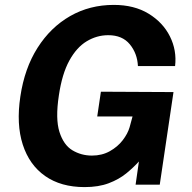

<svg xmlns="http://www.w3.org/2000/svg" viewBox="-20 -753 784 783"><path d="M325 10Q228.5 10 164 -35.2Q99.5 -80.5 72.8 -163.5Q46 -246.5 63 -359.5Q80 -474.5 133.2 -558.2Q186.5 -642 266.2 -687.5Q346 -733 444 -733Q527.5 -733 586 -697.2Q644.5 -661.5 673 -604.5Q701.5 -547.5 694 -483.5H542.5Q540 -535 509.5 -572.2Q479 -609.5 421.5 -609.5Q375 -609.5 333.8 -584.8Q292.5 -560 262.8 -506Q233 -452 220 -363.5Q205.5 -268 222.5 -214.8Q239.5 -161.5 275.5 -140Q311.5 -118.5 355 -118.5Q396 -118.5 428 -136.5Q460 -154.5 480.5 -181.2Q501 -208 508.5 -234L520.5 -278H376.5L391.5 -379L687.5 -377.5L631.5 0H533L546.5 -94.5Q524.5 -70 494.8 -45.8Q465 -21.5 423.5 -5.8Q382 10 325 10Z"/></svg>

Font: Public Sans
Style: Bold Italic
Weight: 700
Italic angle: -8°
Designer: The Public Sans project authors (U.S. Web Design System). Libre Franklin designed by Pablo Impallari and Rodrigo Fuenzal
Version: Version 1.008; ttfautohint (v1.8.1) -l 8 -r 50 -G 200 -x 14 